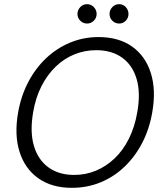

<svg xmlns="http://www.w3.org/2000/svg" viewBox="-20 -890 788 922"><path d="M325 12Q229 12 164.5 -33.5Q100 -79 74 -160.5Q48 -242 67 -350Q81 -430 116 -496.5Q151 -563 202 -611Q253 -659 317 -685.5Q381 -712 453 -712Q551 -712 615 -666Q679 -620 704.5 -538.5Q730 -457 711 -350Q697 -269 662.5 -203Q628 -137 577 -88.5Q526 -40 462 -14Q398 12 325 12ZM336 -50Q392 -50 441 -70.5Q490 -91 530.5 -129.5Q571 -168 599 -224Q627 -280 639 -350Q656 -444 636 -511Q616 -578 566 -613.5Q516 -649 442 -649Q387 -649 337.5 -629Q288 -609 247.5 -570Q207 -531 179 -476Q151 -421 139 -350Q123 -256 143 -189Q163 -122 213 -86Q263 -50 336 -50ZM398 -777Q379 -777 365.5 -790.5Q352 -804 352 -823Q352 -842 365.5 -856Q379 -870 398 -870Q417 -870 430.5 -856Q444 -842 444 -823Q444 -804 430.5 -790.5Q417 -777 398 -777ZM552 -777Q533 -777 519.5 -790.5Q506 -804 506 -823Q506 -842 519.5 -856Q533 -870 552 -870Q571 -870 584 -856Q597 -842 597 -823Q597 -804 584 -790.5Q571 -777 552 -777Z"/></svg>

Font: DM Sans 9pt Light
Style: Italic
Weight: 300
Italic angle: -10°
Version: Version 4.004;gftools[0.9.30]